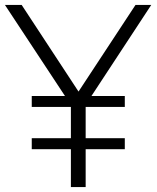

<svg xmlns="http://www.w3.org/2000/svg" viewBox="-20 -760 636 780"><path d="M109 -154V-198.5H268V-325.5H109V-370H244L0 -740H68L299 -388L530.5 -740H594.5L351.5 -370H487V-325.5H328V-198.5H487V-154H328V0H268V-154Z"/></svg>

Font: Encode Sans Lt
Style: Regular
Weight: 300
Designer: Multiple Designers
Foundry: Impallari Type
Version: Version 3.002; ttfautohint (v1.8.3) -l 8 -r 50 -G 200 -x 14 